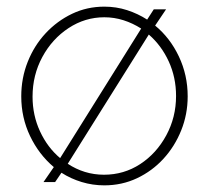

<svg xmlns="http://www.w3.org/2000/svg" viewBox="-20 -548 629 578"><path d="M111 0 142 -45Q97 -83 70.5 -138.5Q44 -194 44 -258Q44 -313 63.5 -362Q83 -411 117.5 -448Q152 -485 197 -506.5Q242 -528 294 -528Q330 -528 362.5 -517.5Q395 -507 423 -489L443 -520H480L447 -471Q492 -434 518.5 -378Q545 -322 545 -258Q545 -204 525.5 -155.5Q506 -107 472 -70Q438 -33 392.5 -11.5Q347 10 294 10Q259 10 226 0Q193 -10 165 -28L146 0ZM78 -257Q78 -201 100.5 -152.5Q123 -104 161 -72L405 -462Q380 -478 352 -487Q324 -496 294 -496Q236 -496 186.5 -463.5Q137 -431 107.5 -376.5Q78 -322 78 -257ZM293 -22Q353 -22 402 -54Q451 -86 480.5 -140.5Q510 -195 510 -259Q510 -315 488 -363Q466 -411 428 -444L184 -55Q208 -39 235.5 -30.5Q263 -22 293 -22Z"/></svg>

Font: Raleway ExtraLight
Style: Regular
Weight: 200
Designer: Matt McInerney, Pablo Impallari, Rodrigo Fuenzalida
Foundry: Matt McInerney, Pablo Impallari, Rodrigo Fuenzalida
Version: Version 4.026